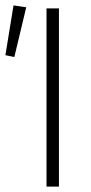

<svg xmlns="http://www.w3.org/2000/svg" viewBox="-43 -690 335 710"><path d="M129 0V-659H175V0ZM-23 -486 7 -670 54 -663 10 -479Z"/></svg>

Font: Toshiba Sans Light
Style: Regular
Weight: 300
Designer: Paul D. Hunt
Foundry: Toshiba Corporation
Version: Version 2.020;PS 2.0;hotconv 1.0.86;makeotf.lib2.5.63406